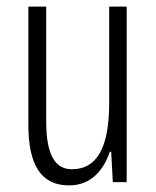

<svg xmlns="http://www.w3.org/2000/svg" viewBox="-20 -552 472 582"><path d="M364 -532H311V-240C311 -103 273 -39 198 -39C146 -39 120 -84 120 -185V-532H66V-173C66 -56 102 10 189 10C257 10 294 -37 313 -92H317L322 0H364Z"/></svg>

Font: Noto Sans Arabic UI XCn Lt
Style: Regular
Weight: 300
Width: 2
Designer: Monotype Design Team, Nadine Chahine and Nizar Qandah
Foundry: Monotype Imaging Inc.
Version: Version 2.010